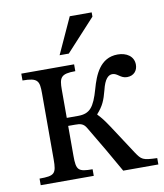

<svg xmlns="http://www.w3.org/2000/svg" viewBox="-78 -738 684 802"><g transform="rotate(-10 264.5 -337.0)"><path d="M255 -28C194 -28 186 -36 186 -97V-224H215C237 -224 251 -222 263 -201C302 -136 350 -54 380 0H529V-27C467 -29 463 -33 440 -67C362 -185 344 -219 314 -249V-251C341 -281 350 -303 361 -345C372 -391 388 -405 405 -405C427 -405 436 -382 464 -382C493 -382 509 -402 509 -427C509 -463 478 -482 441 -482C366 -482 340 -413 324 -356C303 -282 284 -258 234 -258H186V-377C186 -429 193 -444 255 -444V-473H31V-444C97 -444 102 -429 102 -377V-97C102 -36 94 -28 30 -28V0H255ZM202 -521H241L365 -656V-674H272Z"/></g></svg>

Font: STIX Two Math
Style: Regular
Weight: 400
Designer: Ross Mills, John Hudson & Paul Hanslow, Tiro Typeworks Ltd; with portions MicroPress Inc., with additions and correction
Foundry: Tiro Typeworks Ltd
Version: Version 2.02 b142